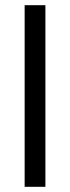

<svg xmlns="http://www.w3.org/2000/svg" viewBox="-20 -720 270 740"><path d="M75 -700H155V0H75Z"/></svg>

Font: Syne
Style: Regular
Weight: 400
Designer: Lucas Descroix
Foundry: Bonjour Monde
Version: Version 2.200